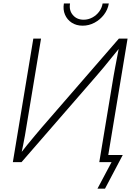

<svg xmlns="http://www.w3.org/2000/svg" viewBox="-20 -955 796 1131"><path d="M610.8 0H564.9L648.9 -506.3Q652.8 -529.3 658.2 -557.4Q663.6 -585.4 669.7 -617.7Q675.8 -649.9 682.6 -685.5L692.9 -683.6Q663.1 -647 637.9 -616Q612.8 -585 590.6 -557.9Q568.4 -530.8 545.9 -505.4L106.9 0H55.7L176.3 -727.5H221.7L135.7 -209.5Q131.8 -184.6 127 -157Q122.1 -129.4 116.2 -100.3Q110.4 -71.3 104 -41.5L94.2 -43Q117.2 -72.8 140.1 -101.1Q163.1 -129.4 185.1 -155.5Q207 -181.6 226.1 -204.1L680.2 -727.5H731.4ZM466.8 -803.7Q429.7 -803.7 402.6 -821.3Q375.5 -838.9 362.8 -868.7Q350.1 -898.4 356.4 -934.6H392.6Q385.7 -894 409.2 -866.5Q432.6 -838.9 472.7 -838.9Q499.5 -838.9 523.4 -851.6Q547.4 -864.3 563.7 -886Q580.1 -907.7 584.5 -934.6H621.1Q615.2 -898.4 592.5 -868.7Q569.8 -838.9 536.9 -821.3Q503.9 -803.7 466.8 -803.7ZM554.2 156.2 637.2 0H585.9L592.8 -42H703.1L598.6 156.2Z"/></svg>

Font: Inter 17pt ExtraLight
Style: Italic
Weight: 250
Italic angle: -9.3988°
Version: Version 4.001;git-66647c0bb